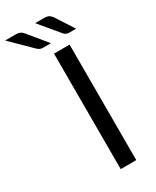

<svg xmlns="http://www.w3.org/2000/svg" viewBox="-330 -971 839 1032"><g transform="rotate(-30 89.5 -454.5)"><path d="M188.5 0Q164.1 0 91.8 0Q91.8 -67.4 91.8 -268.6Q91.8 -380.9 91.8 -716.8Q116.2 -716.8 188.5 -716.8Q188.5 -537.1 188.5 0ZM144.5 -909.2Q160.2 -909.2 170.9 -903.3Q180.7 -897.5 188.5 -886.7Q212.9 -848.6 261.7 -773.4Q251 -773.4 218.8 -773.4Q209 -773.4 202.1 -776.4Q195.3 -779.3 188.5 -786.1Q154.3 -827.1 85.9 -909.2Q100.6 -909.2 144.5 -909.2ZM-32.2 -909.2Q-16.6 -909.2 -5.9 -903.3Q4.9 -897.5 12.7 -886.7Q43.9 -848.6 105.5 -773.4Q93.8 -773.4 57.6 -773.4Q47.9 -773.4 40 -776.4Q32.2 -779.3 24.4 -786.1Q-17.6 -827.1 -100.6 -909.2Q-84 -909.2 -32.2 -909.2Z"/></g></svg>

Font: Lato
Style: Regular
Weight: 400
Designer: Lukasz Dziedzic with Adam Twardoch and Botio Nikoltchev
Version: Version 2.015; 2015-08-06; http://www.latofonts.com/